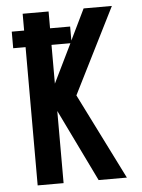

<svg xmlns="http://www.w3.org/2000/svg" viewBox="-53 -777 605 819"><g transform="rotate(-5 250.0 -367.5)"><path d="M75 0V-592H22V-663H75V-735H186V-663H272V-603L336 -735H457L273 -368L457 0H336L186 -309V0ZM186 -426 267 -592H186Z"/></g></svg>

Font: Iosevka Custom
Style: Bold
Weight: 700
Monospace: yes
Designer: Belleve Invis
Foundry: Belleve Invis
Version: Version 30.3.3; ttfautohint (v1.8.3)